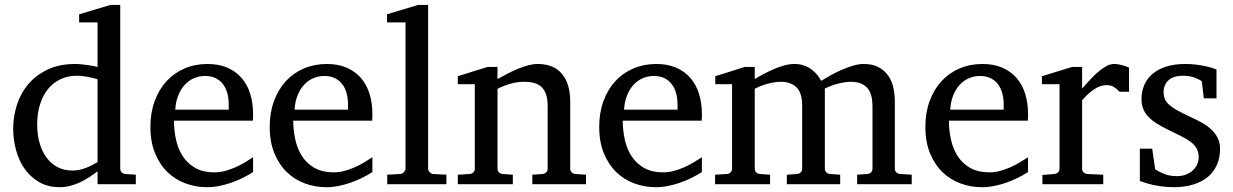

<svg xmlns="http://www.w3.org/2000/svg" viewBox="-20 -757 5068 789"><path d="M380.9 -431.2Q374.5 -433.1 364.5 -435.8Q354.5 -438.5 343 -440.7Q331.5 -442.9 319.1 -444.3Q306.6 -445.8 295.9 -445.8Q258.8 -445.8 228.5 -431.4Q198.2 -417 177 -390.9Q155.8 -364.7 144.3 -327.6Q132.8 -290.5 132.8 -245.1Q132.8 -204.1 142.6 -169.7Q152.3 -135.3 170.9 -109.9Q189.5 -84.5 216.3 -70.3Q243.2 -56.2 277.8 -56.2Q293 -56.2 307.1 -59.3Q321.3 -62.5 334.5 -67.6Q347.7 -72.8 359.4 -78.9Q371.1 -85 380.9 -90.8ZM380.9 0V-53.2Q363.8 -40 345.5 -28.1Q327.1 -16.1 307.9 -7.3Q288.6 1.5 268.3 6.8Q248 12.2 226.1 12.2Q175.8 12.2 139.4 -9.5Q103 -31.2 79.6 -65.7Q56.2 -100.1 45.2 -142.8Q34.2 -185.5 34.2 -228Q34.2 -278.8 49.8 -326.9Q65.4 -375 97.2 -412.1Q128.9 -449.2 176.8 -471.7Q224.6 -494.1 289.1 -494.1Q300.8 -494.1 314.5 -492.7Q328.1 -491.2 341.1 -489.5Q354 -487.8 364.5 -485.6Q375 -483.4 380.9 -481.9V-665H305.2V-698.2L434.1 -736.8H474.1V-64Q474.1 -54.7 480 -48.8Q485.8 -43 495.1 -42L538.1 -39.1V0Z M1020 -49.8Q999 -36.6 976.3 -25.4Q953.6 -14.2 929.4 -5.9Q905.3 2.4 880.4 7.3Q855.5 12.2 830.1 12.2Q784.7 12.2 742.7 -3.2Q700.7 -18.6 668.7 -49.3Q636.7 -80.1 617.4 -126.7Q598.1 -173.3 598.1 -235.8Q598.1 -294.4 615.7 -342Q633.3 -389.6 664.6 -423.6Q695.8 -457.5 738.8 -475.8Q781.7 -494.1 833 -494.1Q879.4 -494.1 914.6 -478.8Q949.7 -463.4 973.1 -436.3Q996.6 -409.2 1008.3 -371.3Q1020 -333.5 1020 -289.1V-275.9Q1020 -268.1 1019 -261.2H694.8Q694.8 -223.1 702.9 -185.1Q710.9 -147 730 -116.7Q749 -86.4 781.2 -67.6Q813.5 -48.8 861.8 -48.8Q883.3 -48.8 904.3 -54.4Q925.3 -60.1 945.6 -68.8Q965.8 -77.6 984.4 -88.6Q1002.9 -99.6 1020 -110.8ZM919.9 -328.1Q919.9 -353 914.1 -374.3Q908.2 -395.5 896.2 -411.1Q884.3 -426.8 866 -435.8Q847.7 -444.8 822.8 -444.8Q797.9 -444.8 776.4 -435.3Q754.9 -425.8 738.5 -407.7Q722.2 -389.6 712.2 -364Q702.1 -338.4 700.2 -306.2H919.9Z M1510.3 -49.8Q1489.3 -36.6 1466.6 -25.4Q1443.8 -14.2 1419.7 -5.9Q1395.5 2.4 1370.6 7.3Q1345.7 12.2 1320.3 12.2Q1274.9 12.2 1232.9 -3.2Q1190.9 -18.6 1158.9 -49.3Q1127 -80.1 1107.7 -126.7Q1088.4 -173.3 1088.4 -235.8Q1088.4 -294.4 1106 -342Q1123.5 -389.6 1154.8 -423.6Q1186 -457.5 1229 -475.8Q1272 -494.1 1323.2 -494.1Q1369.6 -494.1 1404.8 -478.8Q1439.9 -463.4 1463.4 -436.3Q1486.8 -409.2 1498.5 -371.3Q1510.3 -333.5 1510.3 -289.1V-275.9Q1510.3 -268.1 1509.3 -261.2H1185.1Q1185.1 -223.1 1193.1 -185.1Q1201.2 -147 1220.2 -116.7Q1239.3 -86.4 1271.5 -67.6Q1303.7 -48.8 1352.1 -48.8Q1373.5 -48.8 1394.5 -54.4Q1415.5 -60.1 1435.8 -68.8Q1456.1 -77.6 1474.6 -88.6Q1493.2 -99.6 1510.3 -110.8ZM1410.2 -328.1Q1410.2 -353 1404.3 -374.3Q1398.4 -395.5 1386.5 -411.1Q1374.5 -426.8 1356.2 -435.8Q1337.9 -444.8 1313 -444.8Q1288.1 -444.8 1266.6 -435.3Q1245.1 -425.8 1228.8 -407.7Q1212.4 -389.6 1202.4 -364Q1192.4 -338.4 1190.4 -306.2H1410.2Z M1571.3 0V-39.1L1624.5 -42Q1631.3 -42 1638.9 -49.1Q1646.5 -56.2 1646.5 -63V-665H1570.3V-698.2L1698.2 -736.8H1739.3V-63Q1739.3 -56.2 1746.3 -49.1Q1753.4 -42 1760.3 -42L1814.5 -39.1V0Z M2167.5 0V-39.1L2209.5 -42Q2218.3 -43 2224.4 -48.8Q2230.5 -54.7 2230.5 -64V-324.2Q2230.5 -371.6 2208.5 -396.2Q2186.5 -420.9 2134.3 -420.9Q2105.5 -420.9 2077.6 -412.8Q2049.8 -404.8 2024.4 -392.1V-64Q2024.4 -54.7 2030.3 -48.8Q2036.1 -43 2045.4 -42L2087.4 -39.1V0H1861.3V-39.1L1910.2 -42Q1919.4 -43 1925.3 -48.8Q1931.2 -54.7 1931.2 -64V-411.1H1861.3V-443.8L1983.4 -481.9H2024.4V-432.1Q2045.4 -443.8 2067.1 -455.1Q2088.9 -466.3 2110.4 -475.1Q2131.8 -483.9 2151.9 -489Q2171.9 -494.1 2189.5 -494.1Q2254.9 -494.1 2289.1 -453.6Q2323.2 -413.1 2323.2 -339.8V-64Q2323.2 -54.7 2329.3 -48.8Q2335.4 -43 2344.2 -42L2388.2 -39.1V0Z M2864.3 -49.8Q2843.3 -36.6 2820.6 -25.4Q2797.9 -14.2 2773.7 -5.9Q2749.5 2.4 2724.6 7.3Q2699.7 12.2 2674.3 12.2Q2628.9 12.2 2586.9 -3.2Q2544.9 -18.6 2512.9 -49.3Q2481 -80.1 2461.7 -126.7Q2442.4 -173.3 2442.4 -235.8Q2442.4 -294.4 2460 -342Q2477.5 -389.6 2508.8 -423.6Q2540 -457.5 2583 -475.8Q2626 -494.1 2677.2 -494.1Q2723.6 -494.1 2758.8 -478.8Q2793.9 -463.4 2817.4 -436.3Q2840.8 -409.2 2852.5 -371.3Q2864.3 -333.5 2864.3 -289.1V-275.9Q2864.3 -268.1 2863.3 -261.2H2539.1Q2539.1 -223.1 2547.1 -185.1Q2555.2 -147 2574.2 -116.7Q2593.3 -86.4 2625.5 -67.6Q2657.7 -48.8 2706.1 -48.8Q2727.5 -48.8 2748.5 -54.4Q2769.5 -60.1 2789.8 -68.8Q2810.1 -77.6 2828.6 -88.6Q2847.2 -99.6 2864.3 -110.8ZM2764.2 -328.1Q2764.2 -353 2758.3 -374.3Q2752.4 -395.5 2740.5 -411.1Q2728.5 -426.8 2710.2 -435.8Q2691.9 -444.8 2667 -444.8Q2642.1 -444.8 2620.6 -435.3Q2599.1 -425.8 2582.8 -407.7Q2566.4 -389.6 2556.4 -364Q2546.4 -338.4 2544.4 -306.2H2764.2Z M3502.4 0V-39.1L3544.4 -42Q3553.7 -43 3559.6 -48.8Q3565.4 -54.7 3565.4 -64V-318.8Q3565.4 -342.3 3561 -361.1Q3556.6 -379.9 3546.1 -393.1Q3535.6 -406.2 3518.6 -413.6Q3501.5 -420.9 3476.6 -420.9Q3463.9 -420.9 3450 -418.7Q3436 -416.5 3422.1 -412.8Q3408.2 -409.2 3394.8 -404.1Q3381.3 -398.9 3369.6 -393.1V-64Q3369.6 -54.7 3375.5 -48.8Q3381.3 -43 3390.6 -42L3432.6 -39.1V0H3213.4V-39.1L3255.4 -42Q3264.6 -43 3270.5 -48.8Q3276.4 -54.7 3276.4 -64V-325.2Q3276.4 -346.2 3271.7 -364Q3267.1 -381.8 3256.6 -394.3Q3246.1 -406.7 3229.2 -413.8Q3212.4 -420.9 3188.5 -420.9Q3174.3 -420.9 3158.9 -418.2Q3143.6 -415.5 3129.4 -411.4Q3115.2 -407.2 3102.8 -402.1Q3090.3 -397 3081.5 -392.1V-64Q3081.5 -54.7 3087.4 -48.8Q3093.3 -43 3102.5 -42L3144.5 -39.1V0H2918.5V-39.1L2967.3 -42Q2976.6 -43 2982.4 -48.8Q2988.3 -54.7 2988.3 -64V-411.1H2919.4V-443.8L3040.5 -481.9H3081.5V-432.1Q3098.1 -442.4 3118.4 -453.1Q3138.7 -463.9 3160.2 -473.1Q3181.6 -482.4 3203.4 -488.3Q3225.1 -494.1 3244.6 -494.1Q3266.1 -494.1 3283.7 -488Q3301.3 -481.9 3314.7 -471.9Q3328.1 -461.9 3338.1 -449.5Q3348.1 -437 3354.5 -424.8Q3369.6 -434.1 3391.1 -446.3Q3412.6 -458.5 3436.5 -469Q3460.4 -479.5 3484.4 -486.8Q3508.3 -494.1 3528.3 -494.1Q3567.9 -494.1 3592.8 -479.7Q3617.7 -465.3 3632.1 -443.1Q3646.5 -420.9 3651.9 -393.6Q3657.2 -366.2 3657.2 -340.8V-64Q3657.2 -54.7 3663.3 -48.8Q3669.4 -43 3678.2 -42L3726.6 -39.1V0Z M4204.6 -49.8Q4183.6 -36.6 4160.9 -25.4Q4138.2 -14.2 4114 -5.9Q4089.8 2.4 4064.9 7.3Q4040 12.2 4014.6 12.2Q3969.2 12.2 3927.2 -3.2Q3885.3 -18.6 3853.3 -49.3Q3821.3 -80.1 3802 -126.7Q3782.7 -173.3 3782.7 -235.8Q3782.7 -294.4 3800.3 -342Q3817.9 -389.6 3849.1 -423.6Q3880.4 -457.5 3923.3 -475.8Q3966.3 -494.1 4017.6 -494.1Q4064 -494.1 4099.1 -478.8Q4134.3 -463.4 4157.7 -436.3Q4181.2 -409.2 4192.9 -371.3Q4204.6 -333.5 4204.6 -289.1V-275.9Q4204.6 -268.1 4203.6 -261.2H3879.4Q3879.4 -223.1 3887.5 -185.1Q3895.5 -147 3914.6 -116.7Q3933.6 -86.4 3965.8 -67.6Q3998 -48.8 4046.4 -48.8Q4067.9 -48.8 4088.9 -54.4Q4109.9 -60.1 4130.1 -68.8Q4150.4 -77.6 4168.9 -88.6Q4187.5 -99.6 4204.6 -110.8ZM4104.5 -328.1Q4104.5 -353 4098.6 -374.3Q4092.8 -395.5 4080.8 -411.1Q4068.8 -426.8 4050.5 -435.8Q4032.2 -444.8 4007.3 -444.8Q3982.4 -444.8 3960.9 -435.3Q3939.5 -425.8 3923.1 -407.7Q3906.7 -389.6 3896.7 -364Q3886.7 -338.4 3884.8 -306.2H4104.5Z M4580.6 -379.9Q4570.8 -391.1 4558.1 -399.2Q4545.4 -407.2 4526.9 -407.2Q4502.4 -407.2 4477.5 -390.9Q4452.6 -374.5 4426.8 -345.2V-64Q4426.8 -54.7 4432.6 -48.8Q4438.5 -43 4447.8 -42L4513.7 -39.1V0H4263.7V-38.1L4313 -42Q4321.8 -43 4327.9 -48.8Q4334 -54.7 4334 -64V-411.1H4261.7V-443.8L4385.7 -481.9H4426.8V-393.1Q4437.5 -404.8 4452.9 -422.1Q4468.3 -439.5 4485.8 -455.6Q4503.4 -471.7 4522.2 -482.9Q4541 -494.1 4558.6 -494.1Q4566.4 -494.1 4575.2 -492.7Q4584 -491.2 4592.3 -489Q4600.6 -486.8 4607.7 -484.1Q4614.7 -481.4 4619.6 -479V-379.9Z M4993.7 -145Q4993.7 -108.4 4980.5 -79.1Q4967.3 -49.8 4942.9 -29.5Q4918.5 -9.3 4882.8 1.5Q4847.2 12.2 4802.7 12.2Q4779.8 12.2 4758.1 9.5Q4736.3 6.8 4718 2.7Q4699.7 -1.5 4685.5 -5.9Q4671.4 -10.3 4664.1 -13.2V-146H4714.8L4727.1 -61Q4742.2 -51.3 4764.4 -42.2Q4786.6 -33.2 4815.9 -33.2Q4837.4 -33.2 4854 -39.8Q4870.6 -46.4 4882.1 -57.1Q4893.6 -67.9 4899.7 -81.8Q4905.8 -95.7 4905.8 -110.8Q4905.8 -131.8 4897.5 -146.7Q4889.2 -161.6 4873.5 -173.6Q4857.9 -185.5 4835.2 -196.8Q4812.5 -208 4783.7 -222.2Q4756.3 -235.4 4735.4 -248.3Q4714.4 -261.2 4700 -276.1Q4685.5 -291 4678.2 -308.8Q4670.9 -326.7 4670.9 -349.1Q4670.9 -382.3 4682.9 -409.2Q4694.8 -436 4717.8 -454.8Q4740.7 -473.6 4774.2 -483.9Q4807.6 -494.1 4851.1 -494.1Q4873 -494.1 4893.1 -491.7Q4913.1 -489.3 4929.7 -485.8Q4946.3 -482.4 4959 -478.5Q4971.7 -474.6 4979 -471.2V-353H4926.8L4918.9 -422.9Q4908.2 -431.2 4887.2 -438.5Q4866.2 -445.8 4842.8 -445.8Q4801.3 -445.8 4781.5 -427Q4761.7 -408.2 4761.7 -378.9Q4761.7 -361.8 4767.3 -349.1Q4772.9 -336.4 4785.9 -325.2Q4798.8 -314 4820.1 -302.2Q4841.3 -290.5 4873 -275.9Q4899.4 -264.2 4921.4 -251.5Q4943.4 -238.8 4959.5 -223.1Q4975.6 -207.5 4984.6 -188.5Q4993.7 -169.4 4993.7 -145Z"/></svg>

Font: BabelStone Ogham Pictish
Style: Bold Italic
Weight: 700
Italic angle: -30°
Designer: Andrew West
Foundry: BabelStone
Version: Version 1.02 March 14, 2022